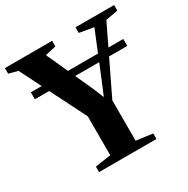

<svg xmlns="http://www.w3.org/2000/svg" viewBox="-185 -891 1018 1040"><g transform="rotate(-30 323.5 -371.5)"><path d="M239.5 -49V-292L38 -693L-18.5 -708V-743H277V-708L209 -692.5L340 -405L367 -339L394.5 -404.5L512 -692.5L423 -708V-743H664.5V-708L588 -694.5L398 -300.5V-48.5L500.5 -34.5V0H141.5V-34.5ZM615.5 -559V-515.5H37.5V-559Z"/></g></svg>

Font: Merriweather 96pt
Style: Bold
Weight: 700
Version: Version 2.100